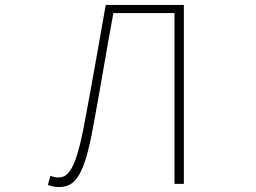

<svg xmlns="http://www.w3.org/2000/svg" viewBox="-20 -746 1040 779"><path d="M218 13C283 13 321 -27 358 -232C387 -386 411 -538 440 -693H688V0H726V-726H409C378 -551 352 -400 321 -237C286 -53 255 -26 216 -26C205 -26 196 -28 185 -33L174 4C191 11 207 13 218 13Z"/></svg>

Font: Harano Aji Gothic TW ExtraLight
Style: Regular
Weight: 250
Foundry: Masamichi Hosoda
Version: HaranoAjiGothicTW-ExtraLight version 20230610;ttx 4.39.4